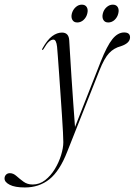

<svg xmlns="http://www.w3.org/2000/svg" viewBox="-154 -580 593 846"><path d="M290 -309Q317.5 -378 341.2 -407.5Q365 -437 393 -437Q419 -437 419 -415.5Q419 -390 379 -376.5Q348 -368.5 326.8 -346Q305.5 -323.5 284 -269L142 89Q109 173.5 63.8 209.8Q18.5 246 -44.5 246Q-88.5 246 -111.2 234.2Q-134 222.5 -134 206.5Q-134 196.5 -127.5 189.8Q-121 183 -110.5 183Q-95.5 183 -81.5 195.5Q-67.5 208 -50.5 220.5Q-33.5 233 -10 233Q20 233 44.8 213.8Q69.5 194.5 87.5 165Q105.5 135.5 115.2 103.5Q125 71.5 125 46.5Q125 35 123.5 3.2Q122 -28.5 119 -72Q116 -115.5 112.8 -163Q109.5 -210.5 106.5 -254.2Q103.5 -298 101 -330Q98.5 -362 97.5 -373.5Q94 -405.5 81.5 -405.5Q72 -405.5 61.8 -396.5Q51.5 -387.5 38.5 -365Q35.5 -359.5 33 -360Q29.5 -361 33 -366.5Q54.5 -405 76 -420.8Q97.5 -436.5 119 -436.5Q149 -436.5 151 -402.5Q152 -387.5 154.5 -344Q157 -300.5 160.8 -242.8Q164.5 -185 168.8 -126Q173 -67 176.5 -20.5ZM186.5 -481Q171.5 -481 165 -492.2Q158.5 -503.5 162.5 -520Q167 -537 179.2 -548.2Q191.5 -559.5 206.5 -559.5Q222 -559.5 228.5 -548.2Q235 -537 230.5 -520Q226.5 -503.5 214.2 -492.2Q202 -481 186.5 -481ZM323 -481Q308 -481 301.5 -492.2Q295 -503.5 299 -520Q303 -537 315.5 -548.2Q328 -559.5 343 -559.5Q358.5 -559.5 365 -548.2Q371.5 -537 367 -520Q363 -503.5 350.8 -492.2Q338.5 -481 323 -481Z"/></svg>

Font: Fraunces 144pt S000 Light
Style: Italic
Weight: 300
Italic angle: -16°
Version: Version 1.000; ttfautohint (v1.8.3)